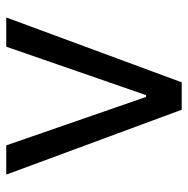

<svg xmlns="http://www.w3.org/2000/svg" viewBox="-14 -571 585 597"><g transform="rotate(-90 278.5 -272.5)"><path d="M522.7 -545.5 321 0H235.8L34.1 -545.5H125L275.6 -110.8H281.2L431.8 -545.5Z"/></g></svg>

Font: TID UI
Style: Regular
Weight: 400
Designer: The TID Project Authors
Foundry: Bakken & Bæck
Version: Version 1.001;hotconv 1.0.109;makeotfexe 2.5.65596